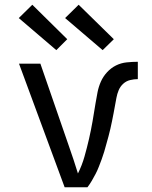

<svg xmlns="http://www.w3.org/2000/svg" viewBox="-20 -788 640 808"><path d="M252 0 60 -520H150L270 -173Q280 -145 289.5 -116Q299 -87 308 -58Q325 -92 335.5 -129Q346 -166 354.5 -203Q363 -240 369.5 -277.5Q376 -315 382 -353Q386 -377 390.5 -400Q395 -423 404.5 -444.5Q414 -466 430.5 -484Q447 -502 468 -512.5Q489 -523 513 -525.5Q537 -528 560 -528V-455Q544 -455 527.5 -451Q511 -447 498.5 -435.5Q486 -424 479.5 -408.5Q473 -393 470 -376.5Q467 -360 464 -344Q461 -328 458 -311.5Q455 -295 451.5 -278.5Q448 -262 444.5 -246Q441 -230 436.5 -214Q432 -198 427.5 -181.5Q423 -165 418.5 -149.5Q414 -134 408 -118Q402 -102 396 -86.5Q390 -71 382.5 -56.5Q375 -42 366.5 -27.5Q358 -13 348 0ZM412 -577 254 -712 311 -768 459 -623ZM217 -577 59 -712 116 -768 263 -623Z"/></svg>

Font: Iosevka Aile
Style: Regular
Weight: 400
Designer: Belleve Invis
Foundry: Belleve Invis
Version: Version 28.0.1; ttfautohint (v1.8.4)